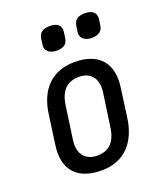

<svg xmlns="http://www.w3.org/2000/svg" viewBox="-132 -783 755 884"><g transform="rotate(-20 246.0 -341.5)"><path d="M319 -161C309 -91 276 -59 218 -59C162 -59 127 -98 137 -165L160 -327C170 -398 206 -429 262 -429C319 -429 352 -390 342 -322ZM426 -315C428 -328 429 -341 429 -353C429 -444 375 -500 266 -500C158 -500 89 -434 73 -316L53 -172C51 -159 50 -146 50 -134C50 -43 104 12 215 12C324 12 391 -58 407 -176ZM268 -648C272 -678 252 -695 216 -695C182 -695 163 -682 159 -652L155 -624C151 -596 174 -577 208 -577C244 -577 260 -591 264 -619ZM440 -648C444 -678 423 -695 388 -695C353 -695 335 -682 331 -652L327 -624C323 -596 345 -577 380 -577C415 -577 432 -591 436 -619Z"/></g></svg>

Font: Ropa Sans
Style: Italic
Weight: 400
Designer: Botio Nikoltchev
Foundry: Botjo Nikoltchev
Version: Version 1.002